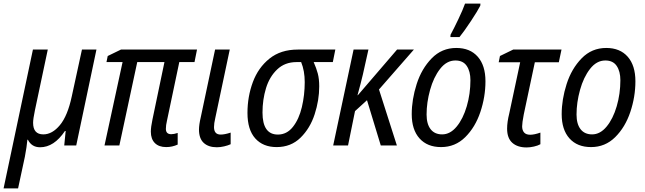

<svg xmlns="http://www.w3.org/2000/svg" viewBox="-57 -813 3607 1073"><path d="M127 -536H210L138 -196Q128 -148 128 -127Q128 -62 185 -62Q235 -62 278 -114Q321 -166 344 -274L401 -536H482L369 0H302L310 -81H306Q245 10 167 10Q120 10 99 -32H96Q93 5 82 63L44 240H-37Z M786 -77Q786 -103 795 -145L862 -466H710L610 0H527L628 -466H538L545 -500L619 -536H1044L1030 -466H945L876 -138Q870 -113 870 -93Q870 -63 900 -63Q915 -63 936 -70V-5Q905 9 872 9Q831 9 808.5 -13.5Q786 -36 786 -77Z M1055 -89Q1055 -115 1065 -158L1145 -536H1227L1146 -153Q1139 -123 1139 -103Q1139 -61 1176 -61Q1199 -61 1232 -72V-7Q1217 0 1195.5 5Q1174 10 1155 10Q1108 10 1081.5 -14.5Q1055 -39 1055 -89Z M1326 -182Q1326 -273 1356 -354Q1386 -435 1449 -485.5Q1512 -536 1607 -536H1817L1803 -466H1696Q1711 -432 1719 -402Q1727 -372 1727 -330Q1727 -253 1701.5 -174.5Q1676 -96 1622.5 -43.5Q1569 9 1489 9Q1413 9 1369.5 -39.5Q1326 -88 1326 -182ZM1646 -354Q1646 -417 1626 -466H1600Q1535 -466 1492 -425Q1449 -384 1429.5 -320Q1410 -256 1410 -184Q1410 -61 1496 -61Q1546 -61 1580 -104Q1614 -147 1630 -214.5Q1646 -282 1646 -354Z M1919 -536H2002L1971 -397Q1960 -350 1941 -281H1943L2162 -536H2256L2061 -313L2161 0H2071L1994 -253L1927 -192L1888 0H1805Z M2244 -175Q2244 -257 2271.5 -343Q2299 -429 2355.5 -487Q2412 -545 2493 -545Q2570 -545 2613 -496Q2656 -447 2656 -359Q2656 -272 2627.5 -187Q2599 -102 2543 -46.5Q2487 9 2408 9Q2331 9 2287.5 -39.5Q2244 -88 2244 -175ZM2572 -365Q2572 -414 2551.5 -444.5Q2531 -475 2488 -475Q2439 -475 2402.5 -428Q2366 -381 2346.5 -310.5Q2327 -240 2327 -173Q2327 -120 2349.5 -91Q2372 -62 2414 -62Q2459 -62 2495 -105.5Q2531 -149 2551.5 -219Q2572 -289 2572 -365ZM2461 -619Q2479 -652 2504.5 -705.5Q2530 -759 2542 -793H2628L2627 -781Q2613 -753 2575 -695.5Q2537 -638 2511 -606H2460Z M2777 -94Q2777 -131 2789 -179L2850 -465H2730L2737 -500L2811 -536H3081L3066 -465H2932L2870 -173Q2861 -126 2861 -107Q2861 -85 2872 -72.5Q2883 -60 2906 -60Q2929 -60 2963 -72V-7Q2949 1 2927 6Q2905 11 2886 11Q2835 11 2806 -15Q2777 -41 2777 -94Z M3082 -175Q3082 -257 3109.5 -343Q3137 -429 3193.5 -487Q3250 -545 3331 -545Q3408 -545 3451 -496Q3494 -447 3494 -359Q3494 -272 3465.5 -187Q3437 -102 3381 -46.5Q3325 9 3246 9Q3169 9 3125.5 -39.5Q3082 -88 3082 -175ZM3410 -365Q3410 -414 3389.5 -444.5Q3369 -475 3326 -475Q3277 -475 3240.5 -428Q3204 -381 3184.5 -310.5Q3165 -240 3165 -173Q3165 -120 3187.5 -91Q3210 -62 3252 -62Q3297 -62 3333 -105.5Q3369 -149 3389.5 -219Q3410 -289 3410 -365Z"/></svg>

Font: Noto Sans UI Narrow
Style: Italic
Weight: 400
Width: 4
Italic angle: -12°
Designer: Monotype Design Team
Foundry: Monotype Imaging Inc.
Version: Version 1.001